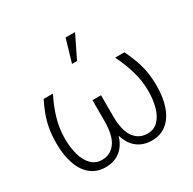

<svg xmlns="http://www.w3.org/2000/svg" viewBox="-171 -958 1154 1146"><g transform="rotate(-30 406.5 -384.5)"><path d="M242.2 10.3Q181.2 10.3 139.6 -23.9Q98.1 -58.1 77.4 -118.9Q56.6 -179.7 56.6 -258.8Q56.6 -314.9 64.7 -360.4Q72.8 -405.8 87.6 -446.3Q102.5 -486.8 123.5 -528.3H187.5Q153.8 -462.4 134.3 -395.5Q114.7 -328.6 114.7 -258.3Q114.7 -195.3 129.2 -145.8Q143.6 -96.2 172.6 -67.4Q201.7 -38.6 245.1 -38.6Q303.2 -38.6 337.6 -85.7Q372.1 -132.8 372.1 -233.4V-376H431.2V-233.4Q431.2 -132.8 465.6 -85.7Q500 -38.6 558.6 -38.6Q602.1 -38.6 630.9 -67.1Q659.7 -95.7 674.1 -145.5Q688.5 -195.3 688.5 -258.3Q688.5 -328.1 668.7 -395.3Q648.9 -462.4 616.2 -528.3H680.2Q700.7 -485.8 715.8 -445.3Q731 -404.8 739 -359.6Q747.1 -314.5 747.1 -258.8Q747.1 -179.7 726.1 -118.9Q705.1 -58.1 663.6 -23.9Q622.1 10.3 561 10.3Q502.4 10.3 461.4 -20.8Q420.4 -51.8 401.4 -114.3Q382.3 -51.8 341.3 -20.8Q300.3 10.3 242.2 10.3ZM374.5 -624.5 420.4 -780.3H485.4L409.2 -624.5Z"/></g></svg>

Font: Roboto Slab LO Light
Style: Regular
Weight: 300
Designer: Google
Version: Version 2.000